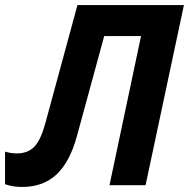

<svg xmlns="http://www.w3.org/2000/svg" viewBox="-61 -734 749 761"><path d="M27 7Q-12 7 -41 -4V-133Q-18 -126 6 -126Q49 -126 74.5 -152Q100 -178 118 -243L246 -714H668L516 0H373L498 -591H352L244 -195Q216 -92 163 -42.5Q110 7 27 7Z"/></svg>

Font: Noto Sans SemiCondensed
Style: Bold Italic
Weight: 700
Width: 4
Italic angle: -12°
Designer: Monotype Design Team
Foundry: Monotype Imaging Inc.
Version: Version 2.013; ttfautohint (v1.8.4.7-5d5b)